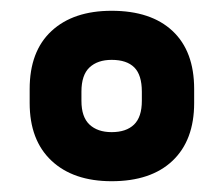

<svg xmlns="http://www.w3.org/2000/svg" viewBox="-20 -714 415 356"><path d="M187 -378Q116 -378 75.5 -416Q35 -454 35 -523V-549Q35 -619 75.5 -656.5Q116 -694 187 -694Q260 -694 300 -656.5Q340 -619 340 -549V-523Q340 -454 300 -416Q260 -378 187 -378ZM187 -469Q214 -469 228.5 -483Q243 -497 243 -527V-544Q243 -575 229 -589Q215 -603 187 -603Q161 -603 146 -589Q131 -575 131 -544V-527Q131 -497 146 -483Q161 -469 187 -469Z"/></svg>

Font: Sofia Sans Semi Condensed ExtraBold
Style: Regular
Weight: 800
Designer: Botio Nikoltchev, Ani Petrova
Foundry: lettersoup
Version: Version 4.100